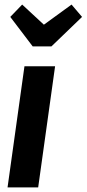

<svg xmlns="http://www.w3.org/2000/svg" viewBox="-20 -820 379 840"><path d="M147 0H13L87 -530H221ZM339 -746 205 -617H123L25 -746L77 -800L172 -712L293 -800Z"/></svg>

Font: Fira Sans Compressed SemiBold
Style: Italic
Weight: 600
Width: 1
Italic angle: -8°
Designer: bBox Type GmbH & Carrois Corporate GbR & Edenspiekermann AG
Foundry: bBox Type GmbH & Carrois Corporate GbR & Edenspiekermann AG
Version: Version 4.301